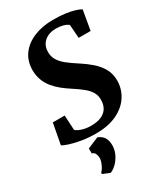

<svg xmlns="http://www.w3.org/2000/svg" viewBox="-247 -849 1047 1220"><g transform="rotate(-30 277.0 -239.0)"><path d="M232 11Q179.5 11 131.2 3Q83 -5 48.2 -16.2Q13.5 -27.5 1.5 -36.5L30 -188H117L123 -79Q139.5 -65 168.5 -56.2Q197.5 -47.5 230 -47.5Q265 -47.5 290.8 -55.2Q316.5 -63 333.5 -77.8Q350.5 -92.5 358.8 -113.5Q367 -134.5 367 -160.5Q367.5 -190.5 353.5 -215Q339.5 -239.5 310.8 -263.2Q282 -287 239 -314.5Q207.5 -334.5 179.5 -357.5Q151.5 -380.5 130 -407.2Q108.5 -434 96.5 -466.5Q84.5 -499 84 -537.5Q84 -606.5 119.8 -654.2Q155.5 -702 217.2 -727Q279 -752 356 -752Q408 -752 446.8 -746.5Q485.5 -741 512 -732.8Q538.5 -724.5 553.5 -715.5L528.5 -571H441L433.5 -670Q418.5 -682 395.8 -688.2Q373 -694.5 344.5 -694.5Q309 -694.5 282.8 -681.8Q256.5 -669 241.8 -645.8Q227 -622.5 227 -590Q227 -557 242.5 -530.8Q258 -504.5 288.8 -480Q319.5 -455.5 365 -426.5Q405 -401 439.8 -370.5Q474.5 -340 496 -302Q517.5 -264 517.5 -214.5Q517.5 -154 485 -102.5Q452.5 -51 389 -20Q325.5 11 232 11ZM136 252 137 241Q144.5 236 153.5 221Q162.5 206 169.2 187.2Q176 168.5 175 152.5Q174.5 136.5 167.5 123Q160.5 109.5 145.5 107V70L227.5 35.5Q259.5 48.5 272.2 71Q285 93.5 285 127Q284.5 163 268.5 194.2Q252.5 225.5 230 246.5Q207.5 267.5 187.5 273.5Z"/></g></svg>

Font: Merriweather 24pt ExtraBold
Style: Italic
Weight: 800
Italic angle: -7.8°
Version: Version 2.101